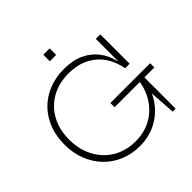

<svg xmlns="http://www.w3.org/2000/svg" viewBox="-230 -1146 1364 1364"><g transform="rotate(-45 452.0 -463.5)"><path d="M421.5 9Q341 9 273 -19.5Q205 -48 155 -99.8Q105 -151.5 77.2 -222.2Q49.5 -293 49.5 -378Q49.5 -462.5 76.5 -532.5Q103.5 -602.5 153.5 -653.5Q203.5 -704.5 273 -732.8Q342.5 -761 427.5 -761Q513.5 -761 576.8 -732Q640 -703 680 -651.2Q720 -599.5 736 -530.5H751.5L738.5 -457Q714 -582 632.5 -648.8Q551 -715.5 428 -715.5Q328.5 -715.5 254.2 -672.8Q180 -630 139 -554Q98 -478 98 -378Q98 -302.5 122.2 -240Q146.5 -177.5 190 -131.8Q233.5 -86 293.2 -61.2Q353 -36.5 424 -36.5Q508 -36.5 575.8 -72Q643.5 -107.5 687.5 -171.8Q731.5 -236 744.5 -323L779.5 -313.5Q765.5 -216.5 716.5 -144.2Q667.5 -72 591.5 -31.5Q515.5 9 421.5 9ZM759 0 743 -237V-353.5H789V0ZM489.5 -314V-356.5H889V-314ZM738.5 -457V-752H783.5V-457ZM395 -936H458.5V-870.5H395Z"/></g></svg>

Font: Hepta Slab Light
Style: Regular
Weight: 300
Designer: Michael LaGattuta
Foundry: Michael LaGattuta
Version: Version 1.102